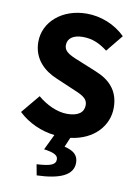

<svg xmlns="http://www.w3.org/2000/svg" viewBox="-97 -728 750 1032"><g transform="rotate(10 277.5 -212.5)"><path d="M522 -190C522 -282 472 -335 392 -367L309 -401C252 -424 210 -438 210 -478C210 -516 242 -537 293 -537C345 -537 385 -519 428 -486L503 -578C447 -634 368 -664 293 -664C157 -664 61 -578 61 -470C61 -375 125 -320 193 -292L277 -256C334 -232 371 -219 371 -178C371 -139 341 -115 280 -115C226 -115 166 -143 119 -183L35 -82C90 -30 162 1 233 9L192 94C253 102 269 116 269 136C269 164 244 176 166 180L177 239C302 235 374 204 374 136C374 94 348 73 298 61L320 9C448 -7 522 -93 522 -190Z"/></g></svg>

Font: Cambridge Sans Bold
Style: Regular
Weight: 700
Version: Version 2.020;PS 002.020;hotconv 1.0.88;makeotf.lib2.5.64775